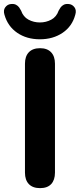

<svg xmlns="http://www.w3.org/2000/svg" viewBox="-58 -963 411 992"><path d="M149 9Q111 9 91 -12Q71 -33 71 -71V-634Q71 -672 91 -693Q111 -714 149 -714Q186 -714 206 -693Q226 -672 226 -634V-71Q226 -33 206.5 -12Q187 9 149 9ZM148 -760Q80 -760 31 -793.5Q-18 -827 -35 -887Q-42 -910 -31 -925Q-20 -940 -3 -942Q14 -944 24.5 -938.5Q35 -933 41 -924.5Q47 -916 51 -908Q62 -876 89 -861.5Q116 -847 148 -847Q180 -847 207 -861.5Q234 -876 245 -908Q249 -916 255 -924.5Q261 -933 271.5 -938.5Q282 -944 299 -942Q316 -940 327 -925Q338 -910 331 -887Q315 -827 265.5 -793.5Q216 -760 148 -760Z"/></svg>

Font: Nunito ExtraLight ExtraBold
Style: Regular
Weight: 800
Version: Version 3.602